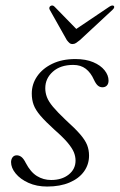

<svg xmlns="http://www.w3.org/2000/svg" viewBox="-20 -676 439 704"><path d="M167.5 -16Q207 -16 232 -36Q257 -56 257 -87Q257 -102.5 250.8 -117.8Q244.5 -133 228 -152.8Q211.5 -172.5 179.5 -200.5Q146.5 -230.5 128.5 -251.5Q110.5 -272.5 103.5 -291.2Q96.5 -310 96.5 -333Q96.5 -367.5 116.2 -396.2Q136 -425 171.8 -442.2Q207.5 -459.5 256.5 -459.5Q294.5 -459.5 321.8 -448Q349 -436.5 363.5 -418.2Q378 -400 378 -380.5Q378 -369 372 -362.5Q366 -356 355.5 -356Q346 -356 338.8 -362.2Q331.5 -368.5 324.5 -383.5Q313 -409.5 294.5 -423.8Q276 -438 248.5 -438Q201.5 -438 173.8 -413.2Q146 -388.5 146 -352.5Q146 -336 152 -320Q158 -304 174.2 -284.5Q190.5 -265 221 -236Q255.5 -205 274 -183.5Q292.5 -162 299.5 -144Q306.5 -126 306.5 -105.5Q306.5 -73 288 -47.2Q269.5 -21.5 235 -6.8Q200.5 8 153 8Q114.5 8 84.5 -5.5Q54.5 -19 37.5 -39.8Q20.5 -60.5 20.5 -82Q21 -93 26.5 -99.8Q32 -106.5 41.5 -106.5Q50.5 -106.5 58.5 -100.5Q66.5 -94.5 74.5 -78.5Q92 -45 115.5 -30.5Q139 -16 167.5 -16ZM264.5 -565 180 -651.5Q176.5 -655 173 -655.8Q169.5 -656.5 165 -654Q162 -652 161 -648.2Q160 -644.5 162.5 -640L225 -529Q230 -522.5 234.5 -518.5Q239 -514.5 246 -514.5Q253 -514.5 259 -518.5Q265 -522.5 273 -529L392.5 -640Q397.5 -644.5 398.5 -648.2Q399.5 -652 397.5 -654Q395 -656.5 390.8 -655.8Q386.5 -655 381 -651.5L252.5 -565Z"/></svg>

Font: Fraunces ExtraLight
Style: Italic
Weight: 250
Italic angle: -16°
Version: Version 1.000;[b76b70a41]